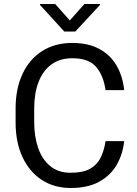

<svg xmlns="http://www.w3.org/2000/svg" viewBox="-20 -937 691 967"><path d="M511.7 -226.1H605.5Q598.1 -158.7 566.9 -105.5Q535.6 -52.2 478.5 -21.2Q421.4 9.8 335.9 9.8Q252.4 9.8 190.2 -31Q127.9 -71.8 93.3 -146Q58.6 -220.2 58.6 -319.8V-390.6Q58.6 -490.2 93.3 -564.5Q127.9 -638.7 192.1 -679.7Q256.3 -720.7 344.2 -720.7Q424.8 -720.7 480.5 -690.4Q536.1 -660.2 567.1 -606.7Q598.1 -553.2 605.5 -482.9H511.7Q501 -557.1 463.9 -600.3Q426.8 -643.6 344.2 -643.6Q281.2 -643.6 238.5 -612.1Q195.8 -580.6 174.1 -523.9Q152.3 -467.3 152.3 -391.6V-319.8Q152.3 -250 171.9 -192.6Q191.4 -135.3 232.2 -101.1Q272.9 -66.9 335.9 -66.9Q396 -66.9 431.6 -85.9Q467.3 -105 485.6 -140.6Q503.9 -176.3 511.7 -226.1ZM257.8 -917 331.5 -834 405.3 -917H483.4V-912.1L359.4 -778.3H303.7L181.6 -912.1V-917Z"/></svg>

Font: Vazirmatn
Style: Regular
Weight: 400
Designer: Saber Rastikerdar
Foundry: Saber Rastikerdar
Version: Version 33.003;September 2, 2022;FontCreator 14.0.0.2862 64-